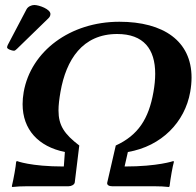

<svg xmlns="http://www.w3.org/2000/svg" viewBox="-20 -745 786 768"><path d="M117.2 -725C106.2 -725 92.1 -719 86.2 -708L11 -565C9.3 -561.7 8.3 -556.9 8.3 -555.4C8.3 -548.6 28.1 -542 35.9 -542C39.9 -542 44.3 -546.3 48.3 -550L173.8 -672C179.1 -677.1 181.7 -682.8 181.7 -689.1C181.7 -708.2 136.5 -725 117.2 -725ZM89.3 0H254.3C265.3 0 277.4 -6 279 -15L297.1 -163C237.1 -208.9 214 -243.2 214 -303.3C214 -324.5 216.9 -348.8 222 -378C244.6 -506 309.7 -609 448.7 -609C554.7 -609 600.8 -548.6 600.8 -449.9C600.8 -427.5 598.4 -403.1 593.8 -377C574.8 -269 532.3 -204 443.1 -163L408.8 -14C407.2 -5 416.3 0 428.3 0H596.3C617.3 0 640.2 1 655.8 3L658.3 0C661.3 -28 670.8 -82 675.5 -97L674.2 -101C674.2 -101 612.3 -79 478.3 -79L491.5 -137C626.6 -160 719.7 -257 740.8 -377C744.4 -397.3 746.2 -416.6 746.2 -434.8C746.2 -580.6 634.3 -658 457.4 -658C260.4 -658 103.6 -540 74.8 -377C71.8 -360.1 70.4 -343.8 70.4 -328.4C70.4 -227.1 133.1 -158.7 239.5 -137L235.3 -79C101.3 -79 47.2 -101 47.2 -101L44.5 -97C43.8 -82 34.3 -28 27.3 0L28.8 3C45.2 1 68.3 0 89.3 0Z"/></svg>

Font: Linux Biolinum O 
Style: Bold Italic
Weight: 700
Designer: Philipp H. Poll
Foundry: Philipp H. Poll
Version: Version 1.3.2